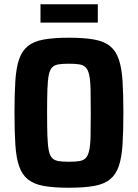

<svg xmlns="http://www.w3.org/2000/svg" viewBox="-20 -873 648 901"><path d="M303 8Q232 8 185 -0.5Q138 -9 110.5 -31.5Q83 -54 69.5 -93.5Q56 -133 52 -194.5Q48 -256 48 -344Q48 -432 52 -493.5Q56 -555 69.5 -594.5Q83 -634 110.5 -656.5Q138 -679 185 -687.5Q232 -696 303 -696Q375 -696 422 -687.5Q469 -679 496.5 -656.5Q524 -634 537.5 -594.5Q551 -555 555 -493.5Q559 -432 559 -344Q559 -256 555 -194.5Q551 -133 537.5 -93.5Q524 -54 496.5 -31.5Q469 -9 422 -0.5Q375 8 303 8ZM303 -114Q333 -114 352 -117Q371 -120 382 -131Q393 -142 398.5 -166.5Q404 -191 405 -234Q406 -277 406 -344Q406 -411 405 -454Q404 -497 398.5 -521.5Q393 -546 382 -557Q371 -568 352 -571Q333 -574 303 -574Q274 -574 255 -571Q236 -568 225 -557Q214 -546 209 -521.5Q204 -497 202.5 -454Q201 -411 201 -344Q201 -277 202.5 -234Q204 -191 209 -166.5Q214 -142 225 -131Q236 -120 255 -117Q274 -114 303 -114ZM170 -767V-853H439V-767Z"/></svg>

Font: Saira SemiCondensed
Style: Bold
Weight: 700
Width: 4
Designer: Hector Gatti with collaboration of the Omnibus-Type team
Foundry: Omnibus-Type
Version: Version 1.101